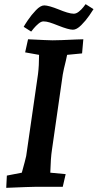

<svg xmlns="http://www.w3.org/2000/svg" viewBox="-20 -899 470 924"><path d="M13 -54 85 -68Q102 -129 106 -148L163 -543Q168 -583 168 -635L101 -647L115 -710Q213 -705 233 -705Q265 -705 347 -709L381 -710L375 -642L303 -635L297 -607Q286 -564 282 -540L230 -178Q224 -140 222 -68L296 -61L282 0H151Q128 0 10 5ZM193 -873Q214 -873 264 -853Q283 -845 302.5 -839Q322 -833 335 -833Q347 -833 359.5 -843Q372 -853 381 -864.5Q390 -876 392 -879L430 -855Q426 -848 409.5 -824Q393 -800 371 -778Q349 -756 331 -756Q310 -756 260 -776Q235 -786 219 -791Q203 -796 189 -796Q178 -796 165 -785Q152 -774 142.5 -762.5Q133 -751 130 -747L94 -770Q98 -778 114.5 -802.5Q131 -827 153 -850Q175 -873 193 -873Z"/></svg>

Font: Andada Pro
Style: Bold Italic
Weight: 700
Italic angle: -7°
Designer: Carolina Giovagnoli
Foundry: Huerta Tipografica
Version: Version 3.005; ttfautohint (v1.8.4)